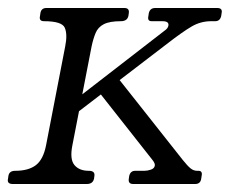

<svg xmlns="http://www.w3.org/2000/svg" viewBox="-46 -460 580 480"><path d="M-14 0Q-29 0 -26 -13L-25 -20Q-23 -33 -8 -33Q25 -33 43.5 -47Q62 -61 69 -96L117 -344Q123 -374 116 -390.5Q109 -407 64 -407Q51 -407 54 -420L55 -427Q57 -440 70 -440H265Q278 -440 276 -427L275 -420Q272 -407 256 -407Q228 -407 213.5 -399.5Q199 -392 193 -377.5Q187 -363 183 -344L135 -97Q128 -62 140 -47.5Q152 -33 176 -33Q192 -33 190 -20L189 -13Q186 0 171 0ZM287 0Q274 0 276 -13L277 -20Q280 -33 292 -33H315Q323 -33 331.5 -36Q340 -39 341 -46Q342 -51 336 -59L195 -238L245 -270L411 -60Q423 -45 430.5 -39Q438 -33 447 -33H450Q461 -33 458 -20L457 -13Q455 0 442 0ZM145 -177 153 -219 365 -383Q374 -389 375 -396Q377 -407 360 -407H333Q322 -407 325 -420L326 -427Q329 -440 342 -440H497Q511 -440 508 -427L507 -420Q504 -407 492 -407H482Q456 -407 433.5 -394Q411 -381 371 -350Z"/></svg>

Font: Young Serif Light
Style: Italic
Weight: 300
Italic angle: -10.979°
Designer: Bastien Sozeau
Foundry: NBR — Bastien Sozeau
Version: Version 5.001